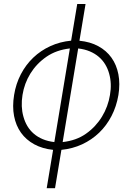

<svg xmlns="http://www.w3.org/2000/svg" viewBox="-20 -759 677 983"><path d="M52.2 -272.7Q61.4 -330.3 86.8 -378.9Q112.2 -427.6 150.4 -464Q188.6 -500.4 237.9 -522.9Q287.3 -545.5 344.1 -550.8L375.4 -738.6H418L386.7 -550.4Q441.8 -545.1 483.3 -522.5Q524.9 -500 550.8 -463.6Q576.7 -427.2 586.1 -378.7Q595.5 -330.3 586.3 -272.7Q576.3 -214.1 551 -165.1Q525.6 -116.1 487.6 -79.5Q449.6 -43 400.6 -20.2Q351.6 2.5 294.4 8.2L261.7 204.5H219.1L251.8 8.2Q197.1 2.5 155.4 -20.2Q113.6 -43 87.5 -79.5Q61.4 -116.1 52 -165.1Q42.6 -214.1 52.2 -272.7ZM99.8 -162.3Q106.9 -136 120 -113.8Q133.2 -91.6 152.9 -74.6Q172.6 -57.5 198.9 -46.5Q225.1 -35.5 258.2 -31.6L337.7 -511Q268.8 -503.2 218.4 -468.8Q192.5 -451 171.7 -429.2Q150.9 -407.3 135.5 -382.3Q120 -357.2 109.9 -329.7Q99.8 -302.2 95.2 -272.7Q85.6 -212.7 99.8 -162.3ZM300.8 -31.6Q335.2 -35.5 365.1 -46Q394.9 -56.5 420.5 -74.6Q445.7 -92.3 466.3 -114.5Q486.9 -136.7 502.3 -162.1Q517.8 -187.5 528.1 -215.6Q538.4 -243.6 543 -272.7Q553.3 -331 538.7 -382.5Q531.6 -408 518.3 -429.9Q505 -451.7 485.3 -468.4Q465.6 -485.1 439.5 -496.1Q413.4 -507.1 380.3 -511Z"/></svg>

Font: Inter P Extra Light
Style: Italic
Weight: 200
Italic angle: 9.39999°
Designer: Rasmus Andersson
Foundry: rsms
Version: Version 3.018;git-588b23468